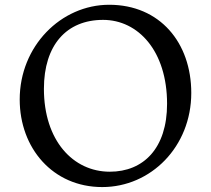

<svg xmlns="http://www.w3.org/2000/svg" viewBox="-20 -756 873 794"><path d="M61.5 -344.7C61.5 -143.6 198.2 17.6 402.8 17.6C604 17.6 771 -149.4 771 -371.6C771 -579.6 641.1 -736.3 431.6 -736.3C231.9 -736.3 61.5 -564.9 61.5 -344.7ZM161.6 -388.7C161.6 -569.3 254.9 -673.8 406.2 -673.8C551.3 -673.8 670.9 -545.4 670.9 -326.7C670.9 -142.6 573.2 -45.9 434.1 -45.9C282.2 -45.9 161.6 -174.8 161.6 -388.7Z"/></svg>

Font: Trykker
Style: Regular
Weight: 400
Designer: Magnus Gaarde
Foundry: Magnus Gaarde
Version: Version 1.001